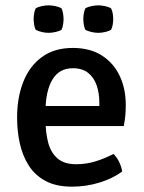

<svg xmlns="http://www.w3.org/2000/svg" viewBox="-20 -686 540 719"><path d="M108.5 -214V-289H352V-302Q352 -337 342 -366.2Q332 -395.5 310.2 -413Q288.5 -430.5 252.5 -430.5Q201.5 -430.5 176 -387.5Q150.5 -344.5 150.5 -269V-237.5Q150.5 -190.5 160.2 -152.8Q170 -115 195 -93Q220 -71 265.5 -71Q303.5 -71 338.5 -82Q373.5 -93 405 -109.5Q418 -97 426.8 -78.2Q435.5 -59.5 437.5 -43.5Q402 -17.5 352.2 -2.2Q302.5 13 250 13Q190.5 13 150.8 -8.2Q111 -29.5 87.8 -66Q64.5 -102.5 54.2 -149Q44 -195.5 44 -246Q44 -320.5 67.2 -379.5Q90.5 -438.5 137 -472.5Q183.5 -506.5 252.5 -506.5Q317.5 -506.5 361.8 -478Q406 -449.5 428.5 -401.2Q451 -353 451 -293.5Q451 -269.5 449.2 -252.2Q447.5 -235 443.5 -214ZM106 -614.5Q106 -624 107.8 -635Q109.5 -646 113.5 -654.5Q122 -660 136 -663Q150 -666 162 -666Q174 -666 188 -663Q202 -660 210.5 -654.5Q214.5 -646 216.2 -635Q218 -624 218 -614.5Q218 -605.5 216.2 -594.2Q214.5 -583 210.5 -574.5Q202 -569.5 188 -566.2Q174 -563 162 -563Q150 -563 136 -566.2Q122 -569.5 113.5 -574.5Q109.5 -583 107.8 -594.2Q106 -605.5 106 -614.5ZM292 -614.5Q292 -624 293.8 -635Q295.5 -646 299.5 -654.5Q308 -660 322 -663Q336 -666 348 -666Q360 -666 373.8 -663Q387.5 -660 396 -654.5Q400.5 -646 402.2 -635Q404 -624 404 -614.5Q404 -605.5 402.2 -594.2Q400.5 -583 396 -574.5Q387.5 -569.5 373.8 -566.2Q360 -563 348 -563Q336 -563 322 -566.2Q308 -569.5 299.5 -574.5Q295.5 -583 293.8 -594.2Q292 -605.5 292 -614.5Z"/></svg>

Font: Signika Light
Style: Regular
Weight: 400
Version: Version 2.003;gftools[0.9.32]